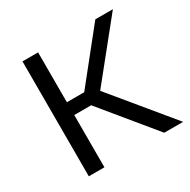

<svg xmlns="http://www.w3.org/2000/svg" viewBox="-126 -649 759 767"><g transform="rotate(-30 253.5 -265.0)"><path d="M72 0H144V-241H222L420 0H507L282 -273L489 -530H408L224 -300H144V-530H72Z"/></g></svg>

Font: Cheyenne Sans Light
Style: Regular
Weight: 300
Designer: The Public Sans project authors (U.S. Web Design System), Libre Franklin designed by Pablo Impallari and Rodrigo Fuenzal
Foundry: The Cheyenne Sans Project Authors
Version: Version 2.007